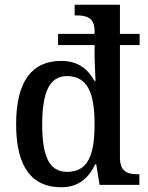

<svg xmlns="http://www.w3.org/2000/svg" viewBox="-20 -780 624 810"><path d="M238 10C311 10 353 -28 382 -87H386L400 0H568V-45H560C518 -45 486 -56 486 -115V-590H569V-637H486V-760H295V-715H303C344 -715 379 -706 379 -649V-637H225V-590H379V-548C379 -519 383 -444 383 -439H378C351 -489 309 -523 238 -523C116 -523 48 -439 48 -256C48 -73 116 10 238 10ZM263 -55C187 -55 158 -122 158 -255C158 -387 187 -459 262 -459C351 -459 379 -385 379 -256C379 -125 351 -55 263 -55Z"/></svg>

Font: Noto Serif Bengali SemiCondensed
Style: Regular
Weight: 400
Width: 4
Designer: Juan Bruce, Universal Thirst, Indian Type Foundry and the Monotype Design Team.
Foundry: Monotype Imaging Inc.
Version: Version 2.003